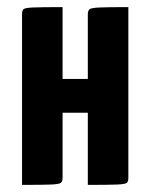

<svg xmlns="http://www.w3.org/2000/svg" viewBox="-20 -520 423 540"><path d="M42 0V-480Q42 -490 46 -494Q50 -498 74 -499Q98 -500 156 -500V-298H227V-480Q227 -490 232 -494Q237 -498 261 -499Q285 -500 341 -500V-20Q341 -10 337 -6Q333 -2 309.5 -1Q286 0 227 0V-203H156V-20Q156 -10 151.5 -6Q147 -2 123.5 -1Q100 0 42 0Z"/></svg>

Font: Yanone Kaffeesatz
Style: Bold
Weight: 700
Designer: Yanone (Cyrillic: Daniel Pouzeot, Huerta Tipografica, and Cyreal)
Foundry: Yanone
Version: Version 2.003